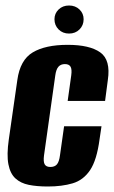

<svg xmlns="http://www.w3.org/2000/svg" viewBox="-20 -666 414 698"><path d="M154 12Q114 12 84.5 6Q55 0 36 -17.5Q17 -35 10.5 -69Q4 -103 12 -159L43 -375Q53 -448 99 -475.5Q145 -503 226 -503Q306 -503 344.5 -475.5Q383 -448 372 -375L362 -299H226L239 -392Q242 -414 236.5 -423.5Q231 -433 216 -433Q201 -433 192.5 -423.5Q184 -414 181 -392L140 -101Q137 -78 142.5 -68.5Q148 -59 163 -59Q179 -59 187 -68.5Q195 -78 198 -101L213 -207H349L342 -160Q332 -84 307.5 -47.5Q283 -11 244 0.5Q205 12 154 12ZM231 -544Q208 -544 193 -559Q178 -574 178 -596Q178 -617 193 -631.5Q208 -646 231 -646Q254 -646 269 -631.5Q284 -617 284 -596Q284 -574 269 -559Q254 -544 231 -544Z"/></svg>

Font: Alumni Sans Thin ExtraBold
Style: Italic
Weight: 800
Italic angle: -8°
Version: Version 1.016